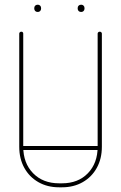

<svg xmlns="http://www.w3.org/2000/svg" viewBox="-20 -794 516 818"><path d="M396 -651Q396 -654 398.5 -656.5Q401 -659 405 -659Q409 -659 411.5 -656.5Q414 -654 414 -651V-169Q414 -118 392.5 -79Q371 -40 332.5 -18Q294 4 244 4H232Q182 4 143.5 -18Q105 -40 83.5 -79Q62 -118 62 -169V-651Q62 -654 64.5 -656.5Q67 -659 71 -659Q75 -659 77 -656.5Q79 -654 79 -651V-169Q79 -99 121 -56Q163 -13 232 -13H244Q313 -13 354.5 -56Q396 -99 396 -169ZM72 -155Q68 -155 66 -157.5Q64 -160 64 -164Q64 -167 66 -169.5Q68 -172 72 -172H403Q407 -172 409.5 -169.5Q412 -167 412 -164Q412 -160 409.5 -157.5Q407 -155 403 -155ZM311 -760Q311 -766 315 -770Q319 -774 326 -774Q332 -774 336 -770Q340 -766 340 -760V-757Q340 -751 336 -747Q332 -743 326 -743Q319 -743 315 -747Q311 -751 311 -757ZM126 -760Q126 -766 130 -770Q134 -774 141 -774Q147 -774 151 -770Q155 -766 155 -760V-757Q155 -751 151 -747Q147 -743 141 -743Q134 -743 130 -747Q126 -751 126 -757Z"/></svg>

Font: Libertine-Super Thin
Style: Regular
Weight: 100
Designer: Bastien Sozeau
Foundry: NBR — Bastien Sozeau
Version: Version 2.003;gftools[0.9.33]